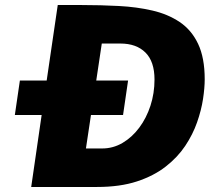

<svg xmlns="http://www.w3.org/2000/svg" viewBox="-20 -743 857 763"><path d="M104 0 145.5 -286H39L59 -423H165.5L209.5 -723H305.5Q380.5 -723 452 -719.2Q523.5 -715.5 585.2 -701.2Q647 -687 694 -655.5Q741 -624 767.2 -568.8Q793.5 -513.5 793.5 -428Q793.5 -394 786.8 -349.5Q780 -305 763.2 -257Q746.5 -209 716 -163.2Q685.5 -117.5 638.2 -80.8Q591 -44 524 -22Q457 0 366 0ZM321.5 -153H386Q429.5 -153 467.2 -175.2Q505 -197.5 533.5 -235.8Q562 -274 578 -323.2Q594 -372.5 594 -427Q594 -498.5 558 -534.2Q522 -570 458.5 -570H384.5L362.5 -423H489L469 -286H341.5Z"/></svg>

Font: Public Sans Black
Style: Italic
Weight: 900
Italic angle: -8°
Designer: The Public Sans project authors (U.S. Web Design System). Libre Franklin designed by Pablo Impallari and Rodrigo Fuenzal
Version: Version 1.007; ttfautohint (v1.8.1) -l 8 -r 50 -G 200 -x 14 